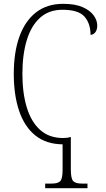

<svg xmlns="http://www.w3.org/2000/svg" viewBox="-20 -744 556 1003"><path d="M216 239V215H250Q283 215 295 202Q307 189 307 143V10Q221 9 164.5 -36.5Q108 -82 80 -164.5Q52 -247 52 -358Q52 -471 81.5 -553Q111 -635 168.5 -679.5Q226 -724 310 -724Q372 -724 411 -707Q450 -690 469 -664Q488 -638 488 -611Q488 -588 477.5 -575Q467 -562 453 -562Q453 -621 421.5 -657Q390 -693 306 -693Q236 -693 189.5 -651.5Q143 -610 120 -534.5Q97 -459 97 -358Q97 -258 120 -182.5Q143 -107 190 -65Q237 -23 310 -23Q332 -23 347 -28H350V141Q350 189 362.5 202Q375 215 408 215H437V239Z"/></svg>

Font: Noto Serif SemiCondensed ExtraLight
Style: Regular
Weight: 200
Width: 4
Designer: Monotype Design Team
Foundry: Monotype Imaging Inc.
Version: Version 2.014